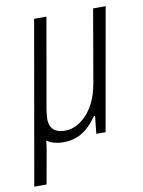

<svg xmlns="http://www.w3.org/2000/svg" viewBox="-97 -583 607 814"><g transform="rotate(-10 207.0 -175.5)"><path d="M-16 175 107 -526H160L92 -139Q91 -128 89.5 -117.5Q88 -107 88 -98Q88 -77 96 -63Q104 -49 119 -42.5Q134 -36 156 -36Q179 -36 202.5 -47.5Q226 -59 247 -81Q268 -103 283.5 -136Q299 -169 307 -214L361 -526H415L322 0H282L290 -76H285Q263 -44 239.5 -24.5Q216 -5 191 3Q166 11 140 11Q118 11 99.5 6Q81 1 68 -9Q67 2 65.5 13Q64 24 62 35L37 175Z"/></g></svg>

Font: Archivo Condensed ExtraLight
Style: Italic
Weight: 250
Width: 3
Italic angle: -10°
Designer: Hector Gatti
Foundry: Omnibus-Type
Version: Version 2.001